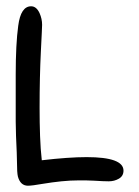

<svg xmlns="http://www.w3.org/2000/svg" viewBox="-20 -591 443 611"><path d="M69 0Q45 0 37 -29Q34 -41 34 -76Q34 -95 31 -158Q30 -184 30 -204Q30 -224 30 -240V-354Q30 -402 32 -441Q34 -480 38 -509Q46 -571 79 -571Q96 -571 106 -549Q114 -531 114 -512Q114 -508 113 -487Q112 -466 110 -426Q108 -386 107 -341.5Q106 -297 106 -248Q106 -200 107.5 -158Q109 -116 113 -81Q156 -86 191.5 -88.5Q227 -91 256 -91Q373 -91 373 -48Q373 -31 358.5 -22.5Q344 -14 326 -14Q318 -14 306.5 -14.5Q295 -15 279 -16Q263 -17 251.5 -17Q240 -17 232 -17Q204 -17 175 -14Q146 -11 116 -6Q82 0 69 0Z"/></svg>

Font: Dongol
Style: Regular
Weight: 400
Designer: Abdo Mohamed and Ibrahim Hamdi
Foundry: Protype Foundry
Version: Version 1.000;hotconv 1.0.109;makeotfexe 2.5.65596